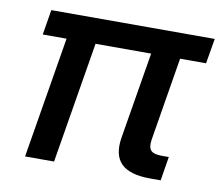

<svg xmlns="http://www.w3.org/2000/svg" viewBox="-63 -591 768 666"><g transform="rotate(10 321.0 -258.0)"><path d="M505.4 0Q432.6 0 402.6 -30.5Q372.6 -61 383.3 -124L433.6 -427.2H237.8L167 0H64.9L135.7 -427.2H51.8L66.4 -515.6H642.1L627 -427.2H535.6L487.3 -134.3Q482.9 -106.9 492.7 -95.7Q502.4 -84.5 531.7 -84.5H556.2L542.5 0Z"/></g></svg>

Font: Inter Display Medium
Style: Italic
Weight: 500
Italic angle: -9.39999°
Designer: Rasmus Andersson
Foundry: rsms
Version: Version 4.000;git-a52131595